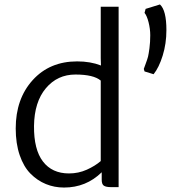

<svg xmlns="http://www.w3.org/2000/svg" viewBox="-20 -843 813 871"><path d="M270.5 7.8Q226.6 7.8 188 -8.1Q149.4 -23.9 118.4 -55.2Q87.4 -86.4 69.3 -139.2Q51.3 -191.9 51.3 -260.3Q51.3 -394.5 128.2 -479.5Q205.1 -564.5 330.1 -564.5Q390.6 -564.5 438 -545.9L437 -579.1V-812.5H518.1V5.9H483.4Q461.4 5.9 451.4 -0.5Q441.4 -6.8 441.4 -27.8V-61.5Q370.6 7.8 270.5 7.8ZM293 -56.2Q335.9 -56.2 373.8 -73.2Q411.6 -90.3 437 -112.3V-477.5Q404.3 -504.9 322.3 -504.9Q240.2 -504.9 188 -442.6Q135.7 -380.4 134.3 -271.5Q133.3 -164.6 174.8 -110.4Q216.3 -56.2 293 -56.2ZM676.8 -506.3 635.7 -519 632.3 -530.3Q632.3 -530.8 640.6 -553Q648.9 -575.2 651.6 -586.2Q654.3 -597.2 658 -624.5Q661.6 -651.9 661.6 -683.1Q661.6 -711.4 654.1 -741.5Q646.5 -771.5 635.7 -784.7L640.6 -802.7L705.6 -822.8Q734.9 -796.4 734.9 -706.5Q734.9 -645 718 -590.8Q701.2 -536.6 676.8 -506.3Z"/></svg>

Font: HaufeMerriweatherSansLt
Style: Regular
Weight: 300
Designer: Eben Sorkin
Foundry: Eben Sorkin
Version: Version 1.56